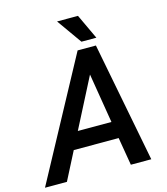

<svg xmlns="http://www.w3.org/2000/svg" viewBox="-174 -1000 954 1099"><g transform="rotate(-15 302.5 -450.5)"><path d="M436 -165.5H169.9L85 0H-44.9L338.9 -710.9H447.3L585 0H463.9ZM220.7 -265.1H419.9L371.6 -559.1ZM461.4 -753.4H373L268.1 -901.4H392.1Z"/></g></svg>

Font: RobotoDraft Medium
Style: Italic
Weight: 500
Italic angle: -12°
Version: Version 2.001152; 2014